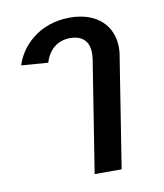

<svg xmlns="http://www.w3.org/2000/svg" viewBox="-65 -570 534 625"><g transform="rotate(-10 202.0 -258.0)"><path d="M24.2 -390 112.5 -383.3C125.8 -427.5 156.7 -450 196.7 -450C230.8 -450 258.3 -433.3 258.3 -389.2C258.3 -383.3 257.5 -376.7 256.7 -369.2L198.3 0H287.5L345.8 -369.2C347.5 -377.5 347.5 -385.8 347.5 -393.3C347.5 -462.5 298.3 -515.8 206.7 -515.8C104.2 -515.8 42.5 -450 24.2 -390Z"/></g></svg>

Font: Boon Medium
Style: Italic
Weight: 500
Italic angle: -9°
Designer: Sungsit Sawaiwan
Foundry: FontUni
Version: Version 3.0